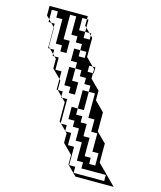

<svg xmlns="http://www.w3.org/2000/svg" viewBox="-118 -836 814 971"><g transform="rotate(15 289.0 -350.0)"><path d="M100 -606V-638H70V-606ZM100 -638V-702H68V-734H36V-684L50 -670H68V-652L70 -650V-638ZM260 -638V-660L250 -670H228V-638ZM228 -574V-542H260V-574ZM452 -30V-94H420V-190H388V-254H356V-382H324V-286H292V-382H324V-414H292V-446H260V-478H228V-414H260V-350H228V-382H170V-350H196V-324L202 -318H228V-192L230 -190H260V-160L262 -158H292V-94H324V2H356V34H516V2H388V-30H356V-126H324V-190H292V-222H260V-286H292V-254H324V-222H356V-158H388V-62H420V-30ZM100 -606H70V-574H100ZM228 -574V-606H196V-638H164V-734H132V-606H164V-542H132V-574H70V-550L78 -542H100V-520L110 -510H132V-446H164V-406L170 -400V-382H196V-478H228V-510H196V-574ZM370 50 320 0V-50L270 -100V-150L262 -158H260V-160L230 -190H228V-192L220 -200V-300L202 -318H196V-324L170 -350H164V-406L120 -450V-500L110 -510H100V-520L78 -542H68V-652L50 -670H36V-684L20 -700V-750H220V-734H228V-702H220V-734H196V-670H228V-692L220 -700V-702H228V-692L250 -670H260V-660L270 -650V-550L310 -510H324V-478H320V-500L310 -510H292V-478H320V-450L370 -400V-350L420 -300V-200L470 -150V-50L570 50Z"/></g></svg>

Font: Rubik Broken Fax
Style: Regular
Weight: 400
Designer: Hubert and Fischer, NaN
Foundry: Hubert and Fischer, NaN
Version: Version 2.201